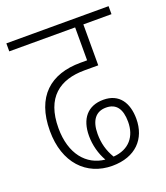

<svg xmlns="http://www.w3.org/2000/svg" viewBox="-119 -705 684 789"><g transform="rotate(-20 223.5 -311.0)"><path d="M238 0C340 0 396 -61 396 -148C396 -218 364 -268 295 -268C226 -268 189 -223 189 -148C189 -108 200 -67 219 -34C139 -42 82 -108 82 -221C82 -355 155 -408 264 -408H324V-587H447V-622H0V-587H288V-443H259C128 -443 45 -373 45 -222C45 -83 125 0 238 0ZM225 -144C225 -202 249 -234 294 -234C339 -234 360 -204 360 -148C360 -85 325 -39 255 -34C234 -69 225 -104 225 -144Z"/></g></svg>

Font: Noto Sans Devanagari Condensed ExtraLight
Style: Regular
Weight: 200
Width: 3
Designer: Jelle Bosma - Monotype Design Team
Foundry: Monotype Imaging Inc.
Version: Version 2.004